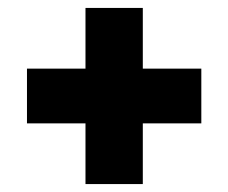

<svg xmlns="http://www.w3.org/2000/svg" viewBox="-20 -622 576 484"><path d="M195.5 -158V-311H48V-449H195.5V-602H340V-449H487.5V-311H340V-158Z"/></svg>

Font: Encode Sans SemiCondensed SemiCondensed ExtraBold
Style: Regular
Weight: 800
Width: 4
Designer: Multiple Designers
Foundry: Impallari Type
Version: Version 3.000; ttfautohint (v1.8.3) -l 8 -r 50 -G 200 -x 14 